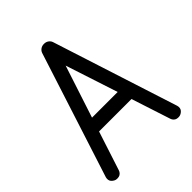

<svg xmlns="http://www.w3.org/2000/svg" viewBox="-217 -886 1003 1003"><g transform="rotate(-45 284.5 -384.5)"><path d="M189.9 -319.3H379.4L284.7 -608.9ZM20.8 -48.1 244.6 -742.4Q248.5 -753.9 259.3 -761.7Q270 -769.5 284.7 -769.3Q299.3 -769.5 310.2 -761.7Q321 -753.9 324.7 -742.7L548.3 -48.1Q551 -38.6 549.6 -30.2Q548.1 -21.7 542.7 -15.9Q537.4 -10 530.3 -5.9Q523.2 -1.7 514.8 -1.1Q506.3 -0.5 498.7 -2.3Q491 -4.2 484.5 -10.3Q478 -16.4 474.9 -25.9L404.5 -242.2H164.8L94.5 -26.1Q91.6 -16.6 85.1 -10.3Q78.6 -3.9 70.9 -2.1Q63.2 -0.2 54.8 -0.7Q46.4 -1.2 39.2 -5.5Q32 -9.8 26.6 -15.6Q21.2 -21.5 19.7 -30Q18.1 -38.6 20.8 -48.1Z"/></g></svg>

Font: Tecnico
Style: Grueso
Weight: 700
Version: Version 1.3